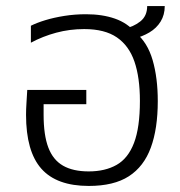

<svg xmlns="http://www.w3.org/2000/svg" viewBox="-20 -604 595 634"><path d="M273 10Q167 10 116.5 -47Q66 -104 66 -225Q66 -243 67.5 -266Q69 -289 70 -307H265V-260H124V-225Q124 -158 139.5 -117Q155 -76 188 -57Q221 -38 273 -38Q327 -38 365 -59.5Q403 -81 422.5 -132Q442 -183 442 -271Q442 -348 424 -400.5Q406 -453 366 -480.5Q326 -508 258 -508Q210 -508 165.5 -496Q121 -484 82 -463V-519Q102 -529 130 -537.5Q158 -546 192.5 -551.5Q227 -557 264 -557Q318 -557 359.5 -542.5Q401 -528 428 -496Q467 -464 484 -405.5Q501 -347 501 -270Q501 -179 478 -116.5Q455 -54 405.5 -22Q356 10 273 10ZM421 -476 389 -509Q420 -515 443 -533Q466 -551 466 -584H524Q524 -555 510.5 -533Q497 -511 473.5 -497Q450 -483 421 -476Z"/></svg>

Font: Noto Sans Thai Light
Style: Regular
Weight: 300
Designer: Monotype Design Team
Foundry: Monotype Imaging Inc.
Version: Version 2.001